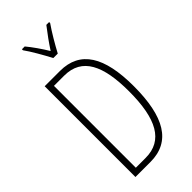

<svg xmlns="http://www.w3.org/2000/svg" viewBox="-293 -1008 1068 1068"><g transform="rotate(-45 240.5 -474.5)"><path d="M222 -791H257C282 -838 317 -898 347 -941V-949H325C291 -905 267 -872 239 -829C214 -871 181 -918 155 -949H133V-941C158 -907 196 -840 222 -791ZM428 -364C428 -595 356 -714 197 -714H77V0H195C356 0 428 -124 428 -364ZM389 -362C389 -147 330 -35 192 -35H115V-679H195C336 -679 389 -565 389 -362Z"/></g></svg>

Font: Noto Sans Thai Looped ExtraCondensed ExtraLight
Style: Regular
Weight: 200
Width: 2
Designer: Sasikarn Vongin, Ben Mitchell
Foundry: The Fontpad Ltd
Version: Version 1.001